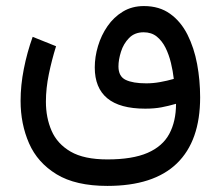

<svg xmlns="http://www.w3.org/2000/svg" viewBox="-20 -401 732 637"><path d="M336.4 215.8Q489.7 215.8 566.9 141.1Q644 66.4 644 -78.1Q644 -134.8 634 -188.5Q624 -242.2 602.1 -285.9Q580.1 -329.6 544.4 -355.2Q508.8 -380.9 457.5 -380.9Q418 -380.9 387.7 -362.5Q357.4 -344.2 336.7 -314.2Q315.9 -284.2 305.2 -248.3Q294.4 -212.4 294.4 -177.2Q294.4 -109.4 335.9 -75Q377.4 -40.5 461.9 -40.5Q492.2 -40.5 515.4 -44.9Q538.6 -49.3 564 -56.6Q564 1.5 541.7 43Q519.5 84.5 469.5 106.2Q419.4 127.9 336.4 127.9Q258.8 127.9 214.4 102.1Q169.9 76.2 151.1 32.7Q132.3 -10.7 132.3 -63.5Q132.3 -107.9 142.1 -155.3Q151.9 -202.6 166 -247.6L88.4 -278.8Q69.8 -227.1 59.1 -172.6Q48.3 -118.2 48.3 -66.4Q48.3 10.3 76.4 74.5Q104.5 138.7 167.7 177.2Q231 215.8 336.4 215.8ZM465.3 -124.5Q420.9 -124.5 397 -136Q373 -147.5 373 -180.7Q373 -202.6 381.3 -229.2Q389.6 -255.9 408.2 -274.9Q426.8 -293.9 456.5 -293.9Q482.4 -293.9 500 -279.8Q517.6 -265.6 529.1 -242.7Q540.5 -219.7 547.1 -192.4Q553.7 -165 556.6 -139.2Q534.2 -132.8 511.2 -128.7Q488.3 -124.5 465.3 -124.5Z"/></svg>

Font: Vazirmatn
Style: Regular
Weight: 400
Designer: Saber Rastikerdar
Foundry: Saber Rastikerdar
Version: Version 33.003;September 2, 2022;FontCreator 14.0.0.2862 64-